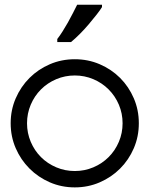

<svg xmlns="http://www.w3.org/2000/svg" viewBox="-20 -780 643 824"><path d="M25.8 -251Q25.8 -308.1 47.5 -358.1Q69.2 -408.1 106.6 -445.5Q143.9 -482.8 193.9 -504.3Q243.9 -525.8 301 -525.8Q358.1 -525.8 408.1 -504.3Q458.1 -482.8 495.5 -445.5Q532.8 -408.1 554.3 -358.1Q575.8 -308.1 575.8 -251Q575.8 -193.9 554.3 -143.9Q532.8 -93.9 495.5 -56.6Q458.1 -19.2 408.1 2.5Q358.1 24.2 301 24.2Q243.9 24.2 193.9 2.5Q143.9 -19.2 106.6 -56.6Q69.2 -93.9 47.5 -143.9Q25.8 -193.9 25.8 -251ZM96 -251Q96 -209.1 111.9 -171.5Q127.8 -133.8 155.8 -105.8Q183.8 -77.8 221.5 -61.9Q259.1 -46 301 -46Q342.9 -46 380.6 -61.9Q418.2 -77.8 446.2 -105.8Q474.2 -133.8 490.2 -171.5Q506.1 -209.1 506.1 -251Q506.1 -292.9 490.2 -330.6Q474.2 -368.2 446.2 -396.2Q418.2 -424.2 380.6 -440.2Q342.9 -456.1 301 -456.1Q259.1 -456.1 221.5 -440.2Q183.8 -424.2 155.8 -396.2Q127.8 -368.2 111.9 -330.6Q96 -292.9 96 -251ZM225.8 -612.6Q236.9 -626.8 248.5 -645.2Q260.1 -663.6 271.5 -683.6Q282.8 -703.5 292.9 -723.7Q303 -743.9 311.1 -759.6H417.7V-749.5Q410.1 -736.9 394.4 -716.9Q378.8 -697 360.4 -675.3Q341.9 -653.5 322 -633.6Q302 -613.6 284.8 -599.5H225.8Z"/></svg>

Font: Myanmar KatKuu
Style: Regular
Weight: 400
Designer: Khon Soe Zaw Thu
Foundry: MPUA
Version: Version 1.00 September 13, 2016, initial release